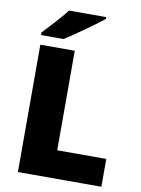

<svg xmlns="http://www.w3.org/2000/svg" viewBox="-99 -994 780 1060"><g transform="rotate(10 291.0 -463.5)"><path d="M409 -917V-927H200C167 -882 105 -818 71 -781V-767H198C252 -801 362 -879 409 -917ZM77 0H545V-156H270V-714H77Z"/></g></svg>

Font: Noto Sans Bengali Black
Style: Regular
Weight: 900
Designer: Jelle Bosma - Monotype Design Team
Foundry: Monotype Imaging Inc.
Version: Version 2.003